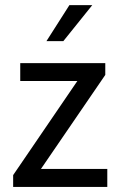

<svg xmlns="http://www.w3.org/2000/svg" viewBox="-20 -735 467 755"><path d="M31.7 0V-46.4L284.2 -416.5H59.6V-486.8H394V-440.4L141.1 -70.8H401.9V0ZM162.6 -573.2 252.9 -714.8H342.8L229 -573.2Z"/></svg>

Font: Varta Light Medium
Style: Regular
Weight: 500
Version: Version 1.004